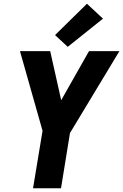

<svg xmlns="http://www.w3.org/2000/svg" viewBox="-20 -1009 660 1029"><path d="M157 0H307L355 -296L620 -735H457L308 -472L249 -735H87L208 -308ZM343 -758 532 -909 446 -989 275 -821Z"/></svg>

Font: Iosevka Sparkle Heavy Oblique
Style: Regular
Weight: 900
Italic angle: -9°
Designer: Belleve Invis
Foundry: Belleve Invis
Version: Version 4.5.0; ttfautohint (v1.8.3)